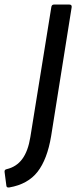

<svg xmlns="http://www.w3.org/2000/svg" viewBox="-69 -675 337 841"><path d="M-28 146Q-40 148 -41 139L-49 78Q-50 68 -40 66Q3 56 28.5 21.5Q54 -13 64 -75L156 -645Q158 -655 167 -655H235Q246 -655 245 -644L155 -79Q138 23 95.5 77.5Q53 132 -28 146Z"/></svg>

Font: Sofia Sans Semi Condensed Medium
Style: Italic
Weight: 500
Italic angle: -9°
Version: Version 4.100